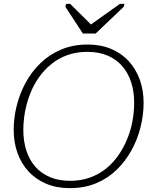

<svg xmlns="http://www.w3.org/2000/svg" viewBox="-20 -959 801 996"><path d="M410 -785H476L622 -924L626 -939H602L428 -815H469L344 -939H323L319 -924ZM342 17Q274 17 220.5 -5.5Q167 -28 129 -68.5Q91 -109 71 -164.5Q51 -220 51 -285Q51 -347 66.5 -410Q82 -473 113 -530Q144 -587 190 -631.5Q236 -676 297.5 -702Q359 -728 435 -728Q502 -728 556 -705.5Q610 -683 647.5 -642Q685 -601 705 -546Q725 -491 725 -426Q725 -364 709.5 -301Q694 -238 663 -181Q632 -124 586 -79Q540 -34 479 -8.5Q418 17 342 17ZM433 -690Q377 -690 330.5 -673.5Q284 -657 247 -627Q210 -597 182.5 -558.5Q155 -520 137 -474Q125 -444 117 -412.5Q109 -381 105 -348.5Q101 -316 101 -285Q101 -227 116.5 -178.5Q132 -130 162.5 -95Q193 -60 238.5 -40.5Q284 -21 344 -21Q399 -21 445.5 -37.5Q492 -54 529 -83.5Q566 -113 593.5 -152.5Q621 -192 639 -236Q652 -266 660 -298Q668 -330 672 -362Q676 -394 676 -426Q676 -484 660.5 -532Q645 -580 614.5 -615.5Q584 -651 538.5 -670.5Q493 -690 433 -690Z"/></svg>

Font: Roboto Serif Thin
Style: Italic
Weight: 250
Italic angle: -10°
Version: Version 1.007